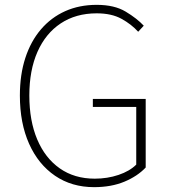

<svg xmlns="http://www.w3.org/2000/svg" viewBox="-20 -759 701 792"><path d="M368 13Q276 13 207 -34Q138 -81 100 -166Q62 -251 62 -365Q62 -451 84.5 -520Q107 -589 149 -638Q191 -687 249 -713Q307 -739 379 -739Q452 -739 498.5 -711Q545 -683 573 -653L550 -628Q522 -659 481 -681.5Q440 -704 379 -704Q293 -704 230.5 -662.5Q168 -621 134.5 -545Q101 -469 101 -365Q101 -261 133.5 -184Q166 -107 226.5 -64.5Q287 -22 371 -22Q423 -22 469 -37.5Q515 -53 542 -80V-318H363V-351H581V-68Q547 -32 493 -9.5Q439 13 368 13Z"/></svg>

Font: Noto Sans TC Thin
Style: Regular
Weight: 100
Designer: Ryoko NISHIZUKA 西塚涼子 (kana, bopomofo & ideographs); Paul D. Hunt (Latin, Greek & Cyrillic); Sandoll Communications 산돌커뮤니
Foundry: Adobe
Version: Version 2.004-H2;hotconv 1.0.118;makeotfexe 2.5.65603